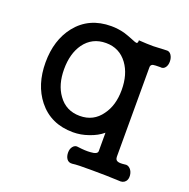

<svg xmlns="http://www.w3.org/2000/svg" viewBox="-122 -656 899 912"><g transform="rotate(20 327.5 -200.0)"><path d="M525.4 34.2V-415Q524.4 -429.7 537.1 -433.6Q545.9 -435.5 573.2 -435.5Q588.9 -432.6 598.6 -445.3Q607.4 -457 607.4 -475.6Q607.4 -494.1 598.6 -507.8Q588.9 -522.5 573.2 -520.5Q540 -518.6 507.8 -517.6Q476.6 -517.6 434.6 -520.5Q435.5 -505.9 427.7 -504.9Q422.9 -504.9 402.3 -513.7Q376 -524.4 356.4 -530.3Q323.2 -539.1 289.1 -539.1Q176.8 -539.1 112.3 -458Q53.7 -383.8 53.7 -270.5Q53.7 -158.2 112.3 -84Q176.8 -2.9 289.1 -2.9Q329.1 -2.9 367.2 -16.6Q408.2 -30.3 435.5 -53.7V39.1Q435.5 55.7 399.4 57.6Q374 59.6 337.9 54.7Q321.3 50.8 310.5 64.5Q300.8 76.2 300.8 94.7Q300.8 114.3 309.6 127Q319.3 140.6 337.9 138.7Q363.3 134.8 437.5 135.7Q510.7 135.7 572.3 138.7Q594.7 141.6 606.4 127.9Q616.2 116.2 614.3 96.7Q612.3 78.1 601.6 66.4Q588.9 52.7 572.3 56.6Q547.9 59.6 538.1 55.7Q525.4 51.8 525.4 34.2ZM293 -455.1Q361.3 -455.1 401.4 -400.4Q438.5 -349.6 438.5 -270.5Q438.5 -192.4 401.4 -142.6Q362.3 -86.9 293 -86.9Q222.7 -86.9 183.6 -142.6Q147.5 -192.4 147.5 -270.5Q147.5 -349.6 183.6 -400.4Q223.6 -455.1 293 -455.1Z"/></g></svg>

Font: Gungsuh
Style: Regular
Weight: 400
Version: Version 2.21